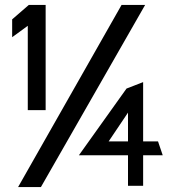

<svg xmlns="http://www.w3.org/2000/svg" viewBox="-20 -744 699 774"><path d="M29 -594 92 -640V-300H164V-724H96L29 -666ZM53 10H145L565 -724H470ZM298 -118H496V5H557V-118H636L617 -174H557V-413L490 -387ZM418 -174 496 -290V-174Z"/></svg>

Font: Charger Sport
Style: SeBdExt
Weight: 600
Designer: Jasper
Foundry: Cannot Into Space Fonts
Version: Version 1.1